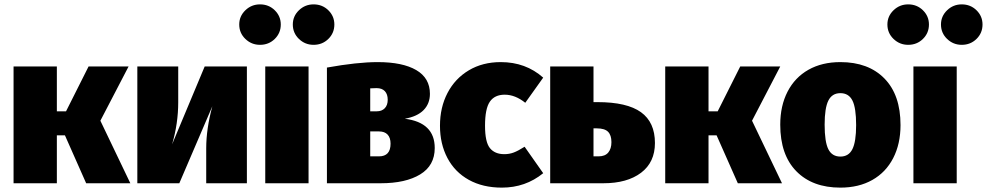

<svg xmlns="http://www.w3.org/2000/svg" viewBox="-20 -838 4513 878"><path d="M439 -286 576 0H374L277 -219H240V0H42V-534H240V-329H282L385 -534H568Z M1109 0H923V-160Q923 -249 951 -352L800 0H608V-534H795V-370Q795 -274 767 -178L916 -534H1109Z M1391 0H1193V-534H1391ZM1264 -726Q1264 -687 1236.5 -660Q1209 -633 1169 -633Q1130 -633 1102 -660Q1074 -687 1074 -726Q1074 -764 1102 -791Q1130 -818 1169 -818Q1209 -818 1236.5 -791Q1264 -764 1264 -726ZM1509 -726Q1509 -687 1481.5 -660Q1454 -633 1414 -633Q1375 -633 1347 -660Q1319 -687 1319 -726Q1319 -764 1347 -791Q1375 -818 1414 -818Q1454 -818 1481.5 -791Q1509 -764 1509 -726Z M1968 -161Q1968 -81 1901.5 -40.5Q1835 0 1721 0H1475V-529Q1614 -554 1707 -554Q1821 -554 1883.5 -517.5Q1946 -481 1946 -409Q1946 -364 1917 -334.5Q1888 -305 1831 -295Q1968 -278 1968 -161ZM1673 -434V-329H1703Q1726 -329 1739.5 -343Q1753 -357 1753 -382Q1753 -407 1740 -421Q1727 -435 1702 -435Q1686 -435 1673 -434ZM1766 -181Q1766 -208 1752.5 -222.5Q1739 -237 1713 -237H1673V-123H1713Q1766 -123 1766 -181Z M2464 -483 2382 -368Q2336 -405 2288 -405Q2242 -405 2220 -373Q2198 -341 2198 -263Q2198 -188 2220.5 -160.5Q2243 -133 2286 -133Q2309 -133 2329 -140.5Q2349 -148 2379 -167L2464 -46Q2383 20 2275 20Q2188 20 2124 -15.5Q2060 -51 2026 -115.5Q1992 -180 1992 -263Q1992 -347 2026.5 -413Q2061 -479 2124 -516.5Q2187 -554 2270 -554Q2384 -554 2464 -483Z M2975 -184Q2975 -96 2911.5 -48Q2848 0 2739 0H2496V-534H2694V-371H2712Q2847 -371 2911 -325Q2975 -279 2975 -184ZM2776 -188Q2776 -220 2760.5 -235.5Q2745 -251 2709 -251H2694V-123H2717Q2747 -123 2761.5 -140.5Q2776 -158 2776 -188Z M3419 -286 3556 0H3354L3257 -219H3220V0H3022V-534H3220V-329H3262L3365 -534H3548Z M4098 -266Q4098 -180 4064.5 -115Q4031 -50 3969 -15Q3907 20 3823 20Q3695 20 3621.5 -55Q3548 -130 3548 -268Q3548 -354 3581.5 -419Q3615 -484 3677 -519Q3739 -554 3823 -554Q3951 -554 4024.5 -479Q4098 -404 4098 -266ZM3751 -268Q3751 -189 3768 -155.5Q3785 -122 3823 -122Q3861 -122 3878 -156Q3895 -190 3895 -266Q3895 -345 3878 -378.5Q3861 -412 3823 -412Q3785 -412 3768 -378Q3751 -344 3751 -268Z M4355 0H4157V-534H4355ZM4228 -726Q4228 -687 4200.5 -660Q4173 -633 4133 -633Q4094 -633 4066 -660Q4038 -687 4038 -726Q4038 -764 4066 -791Q4094 -818 4133 -818Q4173 -818 4200.5 -791Q4228 -764 4228 -726ZM4473 -726Q4473 -687 4445.5 -660Q4418 -633 4378 -633Q4339 -633 4311 -660Q4283 -687 4283 -726Q4283 -764 4311 -791Q4339 -818 4378 -818Q4418 -818 4445.5 -791Q4473 -764 4473 -726Z"/></svg>

Font: FiraGO Heavy
Style: Regular
Weight: 900
Designer: bBox Type
Foundry: bBox Type GmbH
Version: Version 1.001